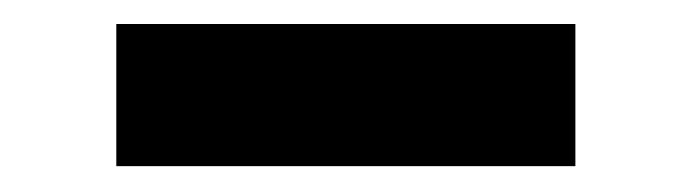

<svg xmlns="http://www.w3.org/2000/svg" viewBox="-20 -360 562 156"><path d="M74.5 -225V-340.5H447.5V-225Z"/></svg>

Font: Encode Sans Expanded SemiBold
Style: Regular
Weight: 600
Width: 7
Designer: Multiple Designers
Foundry: Impallari Type
Version: Version 2.000